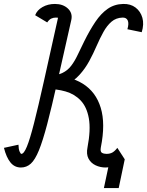

<svg xmlns="http://www.w3.org/2000/svg" viewBox="-76 -834 745 972"><path d="M555.5 -27.5 525 118H450L475 0ZM30 14Q-2.5 14 -23.2 -11.8Q-44 -37.5 -56 -85.5L17.5 -101.5Q18 -78.5 23.2 -66.8Q28.5 -55 32 -55Q45 -55 60.2 -92Q75.5 -129 96.2 -210.2Q117 -291.5 146.5 -424Q176 -556.5 218.5 -747.5Q217.5 -744.5 218.2 -744Q219 -743.5 217.8 -744.2Q216.5 -745 207 -745Q194 -745 183.2 -739.8Q172.5 -734.5 163 -720.5L102 -757Q111.5 -782.5 139 -798.2Q166.5 -814 202 -814Q243 -814 267.8 -790.8Q292.5 -767.5 285 -733Q243.5 -549 214.2 -419.2Q185 -289.5 162.8 -205Q140.5 -120.5 121 -72.8Q101.5 -25 80 -5.5Q58.5 14 30 14ZM459 14Q431.5 14 407.8 2.8Q384 -8.5 372 -31.2Q360 -54 367 -88H434.5Q430.5 -66 440 -60.5Q449.5 -55 463 -55Q481 -55 493.5 -62.2Q506 -69.5 518 -85.5L555.5 -27.5Q548.5 -16 532.2 -6.8Q516 2.5 496.5 8.2Q477 14 459 14ZM367 -88Q384 -177 373.8 -234.8Q363.5 -292.5 332.5 -325.2Q301.5 -358 256 -371Q210.5 -384 157 -384L172 -452Q276 -452 342.8 -410.5Q409.5 -369 434 -288.2Q458.5 -207.5 434.5 -88ZM157 -384 172 -452Q214 -452 240.2 -464.8Q266.5 -477.5 284.2 -500.8Q302 -524 317 -555.8Q332 -587.5 351 -626Q378.5 -681.5 406.8 -723.5Q435 -765.5 469 -789.2Q503 -813 547.5 -814Q585 -815 610.2 -795.8Q635.5 -776.5 644.8 -744Q654 -711.5 641.5 -671L569 -686Q577.5 -715 570.8 -730.2Q564 -745.5 544.5 -745Q511.5 -744 488.5 -724.2Q465.5 -704.5 447.8 -672.5Q430 -640.5 413.2 -601.8Q396.5 -563 375.8 -524.8Q355 -486.5 326.2 -454.8Q297.5 -423 256.5 -403.5Q215.5 -384 157 -384Z"/></svg>

Font: Victor Mono Thin
Style: Italic
Weight: 100
Italic angle: -12°
Monospace: yes
Designer: Rune Bjørnerås
Version: Version 1.561;gftools[0.9.30]